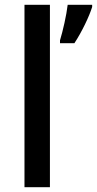

<svg xmlns="http://www.w3.org/2000/svg" viewBox="-20 -780 404 800"><path d="M188 0V-760H82V0ZM364 -751V-760H262C257 -717 242 -651 230 -612V-600H290C321 -647 352 -712 364 -751Z"/></svg>

Font: Noto Sans Canadian Aboriginal Medium
Style: Regular
Weight: 500
Designer: Monotype Design Team, Typotheque's Kevin King
Foundry: Monotype Imaging Inc.
Version: Version 2.004